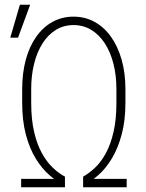

<svg xmlns="http://www.w3.org/2000/svg" viewBox="-20 -791 618 811"><path d="M471.7 -356.9V-414.6Q471.7 -473.1 459 -522.5Q446.3 -571.8 422.6 -608.2Q398.9 -644.5 365.5 -664.8Q332 -685.1 290.5 -685.1Q249 -685.1 216.1 -664.8Q183.1 -644.5 159.9 -608.2Q136.7 -571.8 124.3 -522.5Q111.8 -473.1 111.8 -414.6V-356.9Q111.8 -285.6 124.3 -232.9Q136.7 -180.2 157.5 -143.1Q178.2 -106 203.4 -82.3Q228.5 -58.6 254.4 -44.9V-8.8Q221.2 -22.9 189 -51Q156.7 -79.1 130.6 -121.8Q104.5 -164.6 89.1 -223.1Q73.7 -281.7 73.7 -356.9V-413.6Q73.7 -482.9 89.1 -539.3Q104.5 -595.7 133.3 -636.2Q162.1 -676.8 202.1 -698.7Q242.2 -720.7 290.5 -720.7Q338.9 -720.7 379.2 -698.7Q419.4 -676.8 448.5 -636.2Q477.5 -595.7 493.7 -539.3Q509.8 -482.9 509.8 -413.6V-356.9Q509.8 -281.7 494.1 -223.4Q478.5 -165 452.9 -122.3Q427.2 -79.6 395.5 -51.5Q363.8 -23.4 331.1 -8.8V-44.9Q356.4 -59.1 381.6 -82.8Q406.7 -106.4 427 -143.6Q447.3 -180.7 459.5 -233.4Q471.7 -286.1 471.7 -356.9ZM331.1 0V-35.6H515.1V0ZM69.3 0V-35.6H254.4V0ZM23.4 -631.8 64 -771H107.4L56.2 -631.8Z"/></svg>

Font: Roboto Condensed ExtraLight
Style: Regular
Weight: 250
Designer: Christian Robertson
Foundry: Google
Version: Version 3.008; 2023